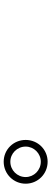

<svg xmlns="http://www.w3.org/2000/svg" viewBox="361 -1248 278 1040"><g transform="rotate(-90 500.0 -728.0)"><path d="M144 -609C210 -609 262 -662 262 -728C262 -794 210 -847 144 -847C78 -847 25 -794 25 -728C25 -662 78 -609 144 -609ZM144 -811C189 -811 226 -774 226 -728C226 -683 189 -646 144 -646C98 -646 61 -683 61 -728C61 -774 98 -811 144 -811Z"/></g></svg>

Font: Noto Serif CJK JP Medium
Style: Regular
Weight: 500
Designer: Ryoko NISHIZUKA 西塚涼子 (kana & ideographs); Frank Grießhammer (Latin, Greek & Cyrillic); Wenlong ZHANG 张文龙 (bopomofo); San
Foundry: Adobe Systems Incorporated
Version: Version 1.000;PS 1;hotconv 16.6.53;makeotf.lib2.5.65590